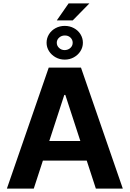

<svg xmlns="http://www.w3.org/2000/svg" viewBox="-20 -1102 758 1122"><path d="M20.3 0 264.8 -707H453.2L697.6 0H540.1L361.7 -547.4H355.8L177.4 0ZM547 -278V-163.3H169.2V-278ZM380.9 -1082.1H502.4L405.2 -982.9H312ZM252.2 -852.2Q252.2 -879.2 266.4 -902Q280.7 -924.8 305 -937.7Q329.3 -950.7 358.3 -950.7Q387.3 -950.7 411.7 -937.7Q436 -924.8 450.2 -902Q464.4 -879.2 464.4 -852.2Q464.4 -825.7 450.2 -803.2Q436 -780.6 411.7 -767.1Q387.3 -753.6 358.3 -753.6Q329.3 -753.6 305 -767.1Q280.7 -780.6 266.4 -803.2Q252.2 -825.7 252.2 -852.2ZM404.8 -852.2Q404.8 -870 391.5 -882.6Q378.2 -895.1 358.3 -894.6Q339.5 -894.6 325.7 -882.3Q311.8 -870 311.8 -852.2Q311.8 -834.4 325.4 -821.8Q338.9 -809.2 358.3 -809.2Q378.2 -809.8 391.5 -822.1Q404.8 -834.4 404.8 -852.2Z"/></svg>

Font: Pretendard Std Variable
Style: Regular
Weight: 400
Designer: Base glyphs from Inter by Rasmus Andersson; Hangeul glyphs from Noto Sans CJK(Source Han Sans) by Jang Soo-young and Kan
Foundry: Kil Hyung-jin
Version: Version 1.309;Glyphs 3.2 (3225)